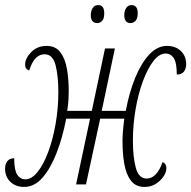

<svg xmlns="http://www.w3.org/2000/svg" viewBox="-43 -727 754 757"><path d="M52 10Q19 10 -2 -10Q-23 -30 -23 -62Q-23 -80 -14 -91.5Q-5 -103 13 -103Q13 -56 25 -38Q37 -20 57 -20Q82 -20 105.5 -49.5Q129 -79 147.5 -129Q166 -179 176.5 -240Q187 -301 187 -364Q187 -428 176 -470.5Q165 -513 133 -513Q113 -513 98 -498Q83 -483 72 -449Q56 -455 56 -472Q56 -497 80 -521.5Q104 -546 141 -546Q176 -546 195 -521Q214 -496 221 -455Q228 -414 228 -367Q228 -353 227 -334.5Q226 -316 222 -290H319L371 -536H410L358 -290H453Q466 -361 489.5 -419Q513 -477 545 -511.5Q577 -546 615 -546Q649 -546 670 -526Q691 -506 691 -474Q691 -456 682 -444.5Q673 -433 654 -433Q654 -480 642 -498Q630 -516 610 -516Q585 -516 562 -486.5Q539 -457 520.5 -407Q502 -357 491.5 -296Q481 -235 481 -172Q481 -108 492.5 -65.5Q504 -23 535 -23Q575 -23 598 -88Q613 -82 613 -64Q613 -48 601.5 -31Q590 -14 571 -2Q552 10 527 10Q492 10 473 -15Q454 -40 447 -81Q440 -122 440 -170Q440 -187 441.5 -207Q443 -227 447 -259H352L296 0H257L312 -259H218Q204 -186 180.5 -125Q157 -64 125 -27Q93 10 52 10ZM472 -636Q447 -636 447 -667Q447 -684 454.5 -695.5Q462 -707 475 -707Q500 -707 500 -675Q500 -653 491 -644.5Q482 -636 472 -636ZM341 -636Q315 -636 315 -667Q315 -684 322.5 -695.5Q330 -707 344 -707Q368 -707 368 -675Q368 -653 359.5 -644.5Q351 -636 341 -636Z"/></svg>

Font: Noto Serif ExtraCondensed ExtraLight
Style: Italic
Weight: 200
Width: 2
Italic angle: -12°
Designer: Monotype Design Team
Foundry: Monotype Imaging Inc.
Version: Version 2.014; ttfautohint (v1.8.4.7-5d5b)